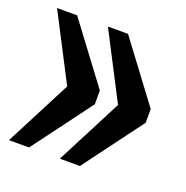

<svg xmlns="http://www.w3.org/2000/svg" viewBox="-95 -570 638 658"><g transform="rotate(20 224.5 -241.0)"><path d="M239.3 -266.6V-216.3L78.1 0H4.9L129.4 -241.2L4.9 -481.9H78.1ZM424.8 -266.6V-216.3L263.7 0H190.4L314.9 -241.2L190.4 -481.9H263.7Z"/></g></svg>

Font: Charis SIL Eur
Style: Bold
Weight: 700
Foundry: SIL International
Version: Version 5.000